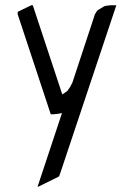

<svg xmlns="http://www.w3.org/2000/svg" viewBox="-20 -432 512 726"><path d="M46.9 -377.9V-387.2L98.1 -412.1H104L214.8 -77.1L215.8 -75.2L217.8 -76.2L231.9 -85.9L235.8 -89.8L245.1 -103L253.9 -120.1L338.9 -377.9L347.2 -391.1L352.1 -395L365.2 -402.8L374 -408.2L381.8 -410.2L398.9 -412.1H419.9L205.1 231L202.1 235.8L125 273.9H122.1L212.9 0L213.9 -4.9L202.1 -2L184.1 0H171.9Z"/></svg>

Font: Petahja
Style: Regular
Weight: 400
Designer: T. Christopher White
Version: Version 1.1